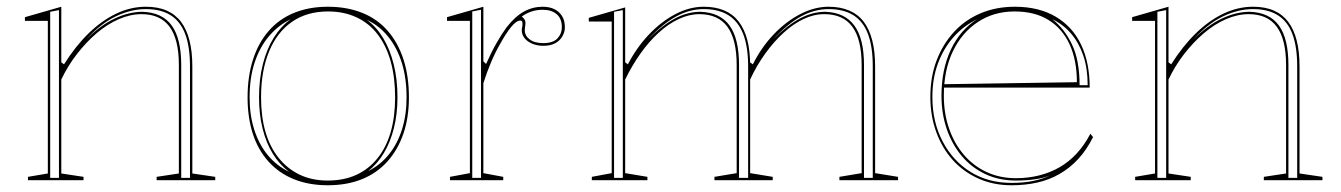

<svg xmlns="http://www.w3.org/2000/svg" viewBox="-20 -535 3982 570"><path d="M619 -10V0H445V-10L511 -20V-342Q511 -418 483.5 -455.5Q456 -493 400 -493Q367 -493 332.5 -478Q298 -463 266.5 -436Q235 -409 208 -374Q181 -339 162 -299V-20L228 -10V0H63V-10L122 -20V-473H54V-484L162 -515V-350L170 -344Q204 -398 243 -436Q282 -474 325 -494.5Q368 -515 413 -515Q449 -515 475 -503.5Q501 -492 517.5 -470Q534 -448 542.5 -415Q551 -382 551 -338V-20ZM129 -7H155V-505L129 -500ZM518 -7H544V-338Q544 -396 530 -433.5Q516 -471 487 -489.5Q458 -508 413 -508Q369 -508 324 -486.5Q279 -465 236 -418Q278 -460 320.5 -480Q363 -500 403 -500Q462 -498 490 -459Q518 -420 518 -342Z M953 -515Q1010 -515 1055 -497Q1100 -479 1131 -443.5Q1162 -408 1178 -358Q1194 -308 1194 -246Q1194 -186 1177.5 -138Q1161 -90 1130 -55.5Q1099 -21 1054.5 -3Q1010 15 953 15Q897 15 852.5 -3Q808 -21 777 -55.5Q746 -90 730.5 -138Q715 -186 715 -246Q715 -308 731 -358Q747 -408 778 -443.5Q809 -479 853.5 -497Q898 -515 953 -515ZM954 -501Q891 -501 846.5 -470Q802 -439 778.5 -381.5Q755 -324 755 -246Q755 -189 768 -144Q781 -99 807 -66.5Q833 -34 869.5 -16.5Q906 1 953 1Q1001 1 1038 -16Q1075 -33 1101 -65.5Q1127 -98 1140 -143.5Q1153 -189 1153 -246Q1153 -305 1140 -352Q1127 -399 1101.5 -432.5Q1076 -466 1038.5 -483.5Q1001 -501 954 -501ZM721 -246Q721 -193 735 -149.5Q749 -106 775 -74.5Q801 -43 838 -25Q810 -46 790 -78.5Q770 -111 759.5 -153.5Q749 -196 749 -246Q749 -300 760.5 -345Q772 -390 793 -423.5Q814 -457 843 -478Q806 -460 778.5 -427.5Q751 -395 736 -349.5Q721 -304 721 -246ZM1187 -246Q1187 -303 1173 -348Q1159 -393 1132.5 -426Q1106 -459 1069 -476Q1097 -456 1117.5 -422Q1138 -388 1149 -343.5Q1160 -299 1160 -246Q1160 -197 1149.5 -155Q1139 -113 1119.5 -80.5Q1100 -48 1073 -27Q1109 -45 1134.5 -76.5Q1160 -108 1173.5 -151Q1187 -194 1187 -246Z M1316 0V-10L1375 -21V-473H1307V-484L1415 -515V-353L1423 -345Q1439 -381 1454.5 -408Q1470 -435 1484 -454Q1510 -487 1536 -501Q1562 -515 1591 -515Q1611 -515 1625.5 -508Q1640 -501 1648.5 -487.5Q1657 -474 1657 -454Q1657 -440 1649.5 -427Q1642 -414 1628 -406.5Q1614 -399 1593 -399Q1575 -399 1560.5 -405Q1546 -411 1537.5 -421.5Q1529 -432 1529 -445Q1529 -450 1530 -453.5Q1531 -457 1531 -460.5Q1531 -464 1531 -467Q1531 -474 1525 -474Q1513 -474 1497.5 -455Q1482 -436 1465 -405Q1451 -381 1438 -350.5Q1425 -320 1415 -288V-21L1474 -10V0ZM1408 -506 1382 -501V-7H1408ZM1591 -506Q1574 -506 1558.5 -501Q1543 -496 1529 -486Q1534 -482 1537 -477.5Q1540 -473 1540 -467Q1540 -464 1539.5 -460.5Q1539 -457 1538.5 -453.5Q1538 -450 1538 -445Q1538 -429 1552.5 -418Q1567 -407 1593 -407Q1622 -407 1635 -421Q1648 -435 1648 -454Q1648 -480 1632.5 -493Q1617 -506 1591 -506Z M1737 0V-10L1796 -21V-471H1728V-482L1836 -513V-350L1844 -344Q1870 -394 1906.5 -432.5Q1943 -471 1985 -493Q2027 -515 2069 -515Q2104 -515 2130 -504Q2156 -493 2173 -471Q2190 -449 2198.5 -416.5Q2207 -384 2207 -340V-21L2274 -10V0H2101V-10L2167 -21V-342Q2167 -418 2139.5 -455.5Q2112 -493 2056 -493Q2026 -493 1995 -478.5Q1964 -464 1935 -437.5Q1906 -411 1881 -375.5Q1856 -340 1836 -299V-21L1902 -10V0ZM2472 0V-10L2538 -21V-342Q2538 -418 2510.5 -455.5Q2483 -493 2427 -493Q2396 -493 2365.5 -478.5Q2335 -464 2306 -437.5Q2277 -411 2251.5 -375.5Q2226 -340 2207 -299V-350L2215 -344Q2240 -394 2276.5 -432.5Q2313 -471 2355.5 -493Q2398 -515 2440 -515Q2475 -515 2501.5 -503.5Q2528 -492 2544.5 -470Q2561 -448 2569.5 -415Q2578 -382 2578 -338V-21L2646 -10V0ZM1803 -7H1829V-505L1803 -500ZM2174 -7H2201V-338Q2201 -396 2186.5 -433.5Q2172 -471 2143 -489.5Q2114 -508 2069 -508Q2028 -508 1988 -486.5Q1948 -465 1904 -418Q1946 -460 1983.5 -480Q2021 -500 2059 -500Q2118 -498 2146 -459Q2174 -420 2174 -342ZM2545 -7H2571V-338Q2571 -396 2557 -433.5Q2543 -471 2514 -489.5Q2485 -508 2440 -508Q2398 -508 2358.5 -486.5Q2319 -465 2275 -418Q2317 -460 2354.5 -480Q2392 -500 2430 -500Q2488 -498 2516.5 -459Q2545 -420 2545 -342Z M2993 -515Q3064 -515 3114 -485.5Q3164 -456 3189.5 -402.5Q3215 -349 3215 -275H2782V-285L3177 -291Q3177 -356 3155.5 -403Q3134 -450 3093 -475.5Q3052 -501 2992 -501Q2931 -501 2883.5 -470Q2836 -439 2809 -383Q2782 -327 2782 -251Q2782 -198 2797.5 -153.5Q2813 -109 2841 -76Q2869 -43 2908.5 -24.5Q2948 -6 2996 -6Q3033 -6 3066 -14.5Q3099 -23 3126.5 -39Q3154 -55 3177 -80Q3200 -105 3217 -138L3225 -128Q3206 -90 3181 -63Q3156 -36 3125.5 -18.5Q3095 -1 3059.5 7Q3024 15 2983 15Q2929 15 2884.5 -5Q2840 -25 2808.5 -60Q2777 -95 2759.5 -143Q2742 -191 2742 -247Q2742 -307 2760.5 -355.5Q2779 -404 2812 -440Q2845 -476 2891 -495.5Q2937 -515 2993 -515ZM2748 -247Q2748 -173 2778.5 -115Q2809 -57 2861.5 -24.5Q2914 8 2983 8Q3019 8 3048 2Q3077 -4 3099 -15Q3081 -7 3054.5 -3Q3028 1 2996 1Q2946 1 2905.5 -18Q2865 -37 2836 -71Q2807 -105 2791 -151Q2775 -197 2775 -251Q2775 -329 2803 -388Q2831 -447 2881 -478Q2840 -458 2810.5 -424.5Q2781 -391 2764.5 -346.5Q2748 -302 2748 -247ZM3185 -282H3209Q3209 -332 3196 -370Q3183 -408 3160 -435Q3137 -462 3104 -478Q3140 -450 3162.5 -403Q3185 -356 3185 -282Z M3906 -10V0H3732V-10L3798 -20V-342Q3798 -418 3770.5 -455.5Q3743 -493 3687 -493Q3654 -493 3619.5 -478Q3585 -463 3553.5 -436Q3522 -409 3495 -374Q3468 -339 3449 -299V-20L3515 -10V0H3350V-10L3409 -20V-473H3341V-484L3449 -515V-350L3457 -344Q3491 -398 3530 -436Q3569 -474 3612 -494.5Q3655 -515 3700 -515Q3736 -515 3762 -503.5Q3788 -492 3804.5 -470Q3821 -448 3829.5 -415Q3838 -382 3838 -338V-20ZM3416 -7H3442V-505L3416 -500ZM3805 -7H3831V-338Q3831 -396 3817 -433.5Q3803 -471 3774 -489.5Q3745 -508 3700 -508Q3656 -508 3611 -486.5Q3566 -465 3523 -418Q3565 -460 3607.5 -480Q3650 -500 3690 -500Q3749 -498 3777 -459Q3805 -420 3805 -342Z"/></svg>

Font: Kalnia Glaze Thin ExtraLight
Style: Regular
Weight: 250
Version: Version 1.110